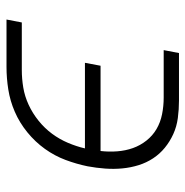

<svg xmlns="http://www.w3.org/2000/svg" viewBox="-10 -560 570 590"><g transform="rotate(-90 275.0 -265.0)"><path d="M407 0H261Q234 0 207.5 -3.5Q181 -7 158 -17.5Q135 -28 116 -43.5Q97 -59 83.5 -79.5Q70 -100 62.5 -124Q55 -148 52.5 -174Q50 -200 52 -227Q54 -254 59 -281Q66 -315 78.5 -348.5Q91 -382 112.5 -412Q134 -442 163.5 -466Q193 -490 226.5 -504.5Q260 -519 295 -524.5Q330 -530 364 -530H510L501 -483H355Q328 -483 301 -478.5Q274 -474 248 -462Q222 -450 199 -431.5Q176 -413 159 -390Q142 -367 131 -341Q120 -315 114 -289H377L368 -241H106Q103 -215 105 -189.5Q107 -164 115 -141.5Q123 -119 138 -100Q153 -81 173.5 -69Q194 -57 219 -52Q244 -47 270 -47H416Z"/></g></svg>

Font: Lode Dark Term
Style: Italic
Weight: 400
Italic angle: -11°
Monospace: yes
Designer: Belleve Invis
Foundry: Belleve Invis
Version: Version 29.2.0